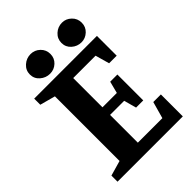

<svg xmlns="http://www.w3.org/2000/svg" viewBox="-228 -897 1002 1002"><g transform="rotate(-45 272.5 -396.0)"><path d="M36 0V-45L120 -69V-546L35 -569V-614H498V-468H442L420 -546H255V-330H361L378 -396H431V-205H378L359 -274H255V-69H436L462 -162H518V0ZM418 -647Q387 -647 364 -667.5Q341 -688 341 -719Q341 -750 364 -771Q387 -792 418 -792Q447 -792 469 -771Q491 -750 491 -719Q491 -688 469 -667.5Q447 -647 418 -647ZM186 -647Q155 -647 131.5 -667.5Q108 -688 108 -719Q108 -750 131.5 -771Q155 -792 186 -792Q216 -792 238 -771Q260 -750 260 -719Q260 -688 238 -667.5Q216 -647 186 -647Z"/></g></svg>

Font: Manuale
Style: Regular
Weight: 400
Designer: Eduardo Tunni / Pablo Cosgaya
Foundry: Eduardo Tunni / Pablo Cosgaya
Version: Version 1.002